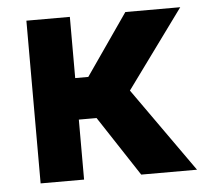

<svg xmlns="http://www.w3.org/2000/svg" viewBox="-44 -574 677 621"><g transform="rotate(-5 295.0 -264.0)"><path d="M63.5 0ZM262.2 -194.8H204.6V0H63.5V-528.3H204.6V-329.6H247.1L384.8 -528.3H563L377.4 -273.9L571.3 0H390.1Z"/></g></svg>

Font: Roboto
Style: Bold
Weight: 700
Designer: Google
Version: Version 2.134; 2016; ttfautohint (v1.6)